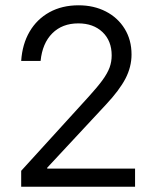

<svg xmlns="http://www.w3.org/2000/svg" viewBox="-20 -705 590 725"><path d="M60 0V-60L314.2 -339.2Q348.3 -376.7 367.1 -402.5Q385.8 -428.3 393.8 -450Q401.7 -471.7 401.7 -495.8Q401.7 -550.8 367.1 -583.8Q332.5 -616.7 275.8 -616.7Q215 -616.7 177.5 -579.2Q140 -541.7 133.3 -475H60Q64.2 -538.3 91.7 -585.4Q119.2 -632.5 166.7 -658.8Q214.2 -685 276.7 -685Q334.2 -685 379.6 -661.7Q425 -638.3 450.8 -596.2Q476.7 -554.2 476.7 -499.2Q476.7 -452.5 453.8 -408.3Q430.8 -364.2 380.8 -310.8L158.3 -71.7V-68.3H490V0Z"/></svg>

Font: Funnel Sans Light Light
Style: Regular
Weight: 300
Version: Version 1.000